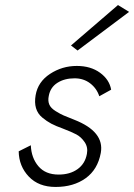

<svg xmlns="http://www.w3.org/2000/svg" viewBox="-20 -730 531 760"><path d="M102 -155Q104 -105 132 -72Q160 -39 212 -39Q257 -39 287 -60.5Q317 -82 324 -121Q329 -147 315 -167.5Q301 -188 282 -198Q263 -208 229 -221Q201 -231 183 -240.5Q165 -250 147 -265Q129 -280 122.5 -302Q116 -324 121 -353Q130 -406 178 -437.5Q226 -469 284 -469Q339 -469 376 -442Q413 -415 420 -375L373 -349Q363 -380 337 -400Q311 -420 275 -420Q235 -420 207 -402Q179 -384 173 -350Q169 -331 175 -316.5Q181 -302 200.5 -290Q220 -278 232 -273Q244 -268 274 -256Q394 -209 379 -125Q367 -59 319 -24.5Q271 10 200 10Q133 10 94 -31Q55 -72 54 -131ZM491 -683 287 -530 261 -550 447 -710Z"/></svg>

Font: Renner* Light
Style: Light Italic
Weight: 300
Italic angle: -10°
Version: Version 003.000 ; ttfautohint (v0.97) -l 8 -r 50 -G 200 -x 1